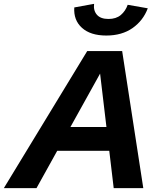

<svg xmlns="http://www.w3.org/2000/svg" viewBox="-74 -965 813 985"><path d="M-54.2 0 373.5 -703.1H552.7L661.1 0H509.3L439.5 -587.4L113.3 0ZM175.8 -191.4 201.2 -313.5H562.5L537.1 -191.4ZM471.2 -782.7Q390.1 -782.7 346.4 -822.3Q302.7 -861.8 307.1 -926.8L408.7 -945.3Q404.3 -911.1 423.1 -889.4Q441.9 -867.7 482.4 -867.7Q521.5 -867.7 545.7 -887.9Q569.8 -908.2 581.1 -940.4L684.1 -922.4Q660.6 -859.4 606 -821Q551.3 -782.7 471.2 -782.7Z"/></svg>

Font: Schibsted Grotesk
Style: Bold Italic
Weight: 700
Italic angle: -12°
Designer: Bakken & Baeck AS, Henrik Kongsvoll
Foundry: Schibsted ASA
Version: Version 1.100;gftools[0.9.25]